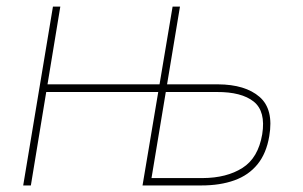

<svg xmlns="http://www.w3.org/2000/svg" viewBox="-20 -566 925 586"><path d="M50.8 0 141.6 -545.9H164.1L125 -308.6H472.7L469.7 -285.2H121.1L74.2 0ZM479.5 -308.6H645.5Q728.5 -308.1 772.2 -270.3Q815.9 -232.4 801.8 -150.4Q793 -97.7 765.9 -64.5Q738.8 -31.2 695.3 -15.6Q651.9 0 594.7 0H415L506.8 -545.9H529.3L442.4 -22.5H598.6Q671.9 -22.9 720 -53.5Q768.1 -84 780.3 -156.2Q791.5 -226.1 754.4 -255.9Q717.3 -285.6 641.6 -285.2H475.6Z"/></svg>

Font: Inter Tight Thin
Style: Italic
Weight: 250
Italic angle: -9.39999°
Designer: Rasmus Andersson
Foundry: rsms
Version: Version 3.004